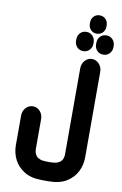

<svg xmlns="http://www.w3.org/2000/svg" viewBox="-113 -972 769 1209"><g transform="rotate(10 271.5 -367.5)"><path d="M371 -855Q371 -879 386 -894.5Q401 -910 423 -910Q447 -910 462 -894.5Q477 -879 477 -855V-848Q477 -824 462 -808.5Q447 -793 423 -793Q401 -793 386 -808.5Q371 -824 371 -848ZM304 -735Q304 -760 319.5 -776.5Q335 -793 360 -793Q383 -793 399 -776.5Q415 -760 415 -735V-727Q415 -703 399 -686.5Q383 -670 360 -670Q335 -670 319.5 -686.5Q304 -703 304 -727ZM432 -735Q432 -760 447.5 -776.5Q463 -793 488 -793Q511 -793 527 -776.5Q543 -760 543 -735V-727Q543 -703 527 -686.5Q511 -670 488 -670Q463 -670 447.5 -686.5Q432 -703 432 -727ZM288 175H244Q176 175 132 148Q88 121 66.5 78.5Q45 36 45 -12V-201Q45 -232 64 -252.5Q83 -273 109 -273Q136 -273 154.5 -252.5Q173 -232 173 -201V-12Q173 0 176.5 12Q180 24 188 33.5Q196 43 212 49Q228 55 254 55H279Q305 55 321 49Q337 43 345.5 33.5Q354 24 357 12Q360 0 360 -12V-559Q360 -590 379 -610.5Q398 -631 423 -631Q450 -631 469 -610.5Q488 -590 488 -559V-12Q488 36 466.5 78.5Q445 121 401 148Q357 175 288 175Z"/></g></svg>

Font: Beiruti ExtraBold
Style: Regular
Weight: 800
Designer: Arlette Boutros
Foundry: Boutros
Version: Version 1.41